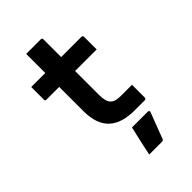

<svg xmlns="http://www.w3.org/2000/svg" viewBox="-276 -801 1152 1152"><g transform="rotate(-45 300.0 -225.5)"><path d="M63 -538H489Q494 -538 497 -535Q500 -532 500 -527Q500 -508 500 -491Q500 -474 500 -456.5Q500 -439 500 -420H74Q72 -420 69.5 -420.5Q67 -421 65.5 -422.5Q64 -424 63.5 -426Q63 -428 63 -431Q63 -450 63 -467.5Q63 -485 63 -502Q63 -519 63 -538ZM500 -120Q500 -92 500 -65Q500 -38 500 -11Q500 -7 497 -3.5Q494 0 489 0Q486 0 476.5 0Q467 0 453.5 0Q440 0 427 0Q414 0 403 0Q351 0 310 -12Q269 -24 240.5 -49.5Q212 -75 197 -116Q182 -157 182 -215Q182 -263 182 -311.5Q182 -360 182 -407.5Q182 -455 182 -503Q182 -551 182 -600Q182 -625 182 -650Q182 -675 182 -700Q213 -700 244 -700Q275 -700 306 -700Q310 -700 312 -698.5Q314 -697 315.5 -695Q317 -693 317 -689Q317 -630 317 -571Q317 -512 317 -453Q317 -394 317 -335.5Q317 -277 317 -217Q317 -189 322 -170Q327 -151 338 -140Q350 -128 367.5 -124Q385 -120 409 -120Q421 -120 433 -120Q445 -120 457 -120Q469 -120 481 -120ZM319 61Q342 61 363.5 61Q385 61 407.5 61Q430 61 452 61Q458 61 461.5 64.5Q465 68 463 74Q452 103 441.5 129.5Q431 156 421.5 182Q412 208 400 239Q399 243 395.5 246Q392 249 385 249Q365 249 337 249Q309 249 277 249Q284 216 291 184Q298 152 305 121Q312 90 319 61Z"/></g></svg>

Font: RecMonoLinear Nerd Font Mono
Style: Bold
Weight: 700
Monospace: yes
Version: Version 1.085; ttfautohint (v1.8.4.7-5d5b);Nerd Fonts 3.2.1